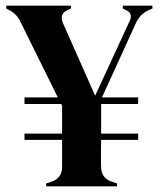

<svg xmlns="http://www.w3.org/2000/svg" viewBox="-20 -654 572 674"><path d="M142 0V-10L160 -16Q197 -28 198 -66V-163H66V-185H198V-282L195 -289H66V-312H183L51 -579Q39 -605 10 -620L2 -624V-634H229V-624L222 -621Q186 -607 201 -573L314 -318L435 -580Q449 -609 419 -620L411 -624V-634H515V-624L506 -620Q473 -607 458 -575L338 -312H465V-289H335V-190Q335 -187 335 -185H465V-163H335Q335 -141 334.5 -116Q334 -91 335 -66Q336 -28 373 -16L391 -10V0Z"/></svg>

Font: DeepMind Serif Display
Style: Regular
Weight: 400
Designer: Frank Grießhammer / Modifications: Colophon Foundry
Foundry: Colophon Foundry
Version: Version 5.003; ttfautohint (v1.8.2)